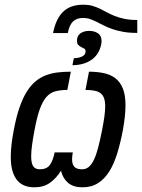

<svg xmlns="http://www.w3.org/2000/svg" viewBox="-20 -799 611 827"><path d="M242.7 -63.5Q221.2 -29.8 194.3 -11Q167.5 7.8 127.9 7.8Q101.1 7.8 81.8 -1.2Q62.5 -10.3 50.3 -27.3Q38.1 -44.4 32.2 -68.4Q26.4 -92.3 26.4 -122.6Q26.4 -149.4 30 -179.9Q33.7 -210.4 40.5 -244.6Q50.8 -298.3 64.5 -337.4Q78.1 -376.5 95 -403.6Q111.8 -430.7 132.1 -447.8Q152.3 -464.8 176 -474.1Q199.7 -483.4 226.8 -486.8Q253.9 -490.2 285.2 -490.2L270 -411.6Q239.3 -411.6 217 -405.3Q194.8 -398.9 178.7 -379.9Q162.6 -360.8 150.6 -326.7Q138.7 -292.5 128.4 -236.8Q121.6 -200.7 117.9 -173.1Q114.3 -145.5 114.3 -125.5Q114.3 -96.7 122.8 -83.3Q131.3 -69.8 151.4 -69.8Q180.7 -69.8 194.3 -87.9Q208 -106 215.3 -142.6H293.5Q290.5 -125.5 290.5 -112.8Q290.5 -90.8 300.5 -80.3Q310.5 -69.8 333.5 -69.8Q349.6 -69.8 361.8 -79.6Q374 -89.4 384 -109.6Q394 -129.9 402.3 -161.4Q410.6 -192.9 419.4 -236.8Q426.3 -272.5 429.7 -297.4Q433.1 -322.3 433.1 -341.3Q433.1 -362.3 428.2 -376Q423.3 -389.6 413.1 -397.5Q402.8 -405.3 386.7 -408.4Q370.6 -411.6 348.1 -411.6L363.3 -490.2Q397.9 -490.2 426.8 -484.1Q455.6 -478 476.6 -462.2Q497.6 -446.3 509 -418.2Q520.5 -390.1 520.5 -346.2Q520.5 -323.7 517.8 -297.4Q515.1 -271 509.3 -238.8Q499 -184.1 485.1 -138.7Q471.2 -93.3 450.9 -60.8Q430.7 -28.3 402.3 -10.3Q374 7.8 335 7.8Q296.4 7.8 273.7 -11Q251 -29.8 242.7 -63.5ZM571.3 -657.2Q536.1 -657.2 509.8 -662.1Q483.4 -667 462.9 -674.1Q442.4 -681.2 426.5 -689.5Q410.6 -697.8 396.2 -704.8Q381.8 -711.9 368.2 -716.8Q354.5 -721.7 338.4 -721.7Q310.1 -721.7 294.4 -706.5Q278.8 -691.4 272 -656.7H208.5Q220.7 -718.3 252 -748.5Q283.2 -778.8 339.4 -778.8Q360.8 -778.8 377.7 -773.9Q394.5 -769 409.9 -761.7Q425.3 -754.4 440.7 -745.8Q456.1 -737.3 474.6 -730Q493.2 -722.7 516.6 -717.8Q540 -712.9 571.3 -712.9ZM297.9 -547.9Q305.7 -548.3 314.5 -549.8Q323.2 -551.3 330.8 -554.4Q338.4 -557.6 343.5 -563.2Q348.6 -568.8 348.6 -578.6Q348.6 -586.4 342.8 -589.6Q336.9 -592.8 330.1 -596.2Q323.2 -599.6 317.4 -605.2Q311.5 -610.8 311.5 -623.5Q311.5 -644.5 326.4 -655.3Q341.3 -666 363.8 -666Q386.7 -666 402.1 -655.5Q417.5 -645 417.5 -622.1Q417.5 -615.7 416 -608.4Q412.6 -590.8 404.1 -574.7Q395.5 -558.6 380.4 -546.1Q365.2 -533.7 343.5 -526.1Q321.8 -518.6 292 -518.1Z"/></svg>

Font: Code New Roman
Style: Italic
Weight: 400
Italic angle: -11°
Monospace: yes
Designer: Sam Radian
Foundry: Code New Roman
Version: Version 1.508 October 19, 2014